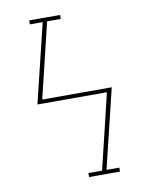

<svg xmlns="http://www.w3.org/2000/svg" viewBox="-83 -796 666 857"><g transform="rotate(-10 250.0 -367.5)"><path d="M251 0V-18H313L395 -359H80L167 -717H109V-735Q144 -735 179 -735Q214 -735 249 -735V-717H187L105 -377H420L333 -18H391V0Z"/></g></svg>

Font: Iosevka Slab Thin
Style: Regular
Weight: 100
Monospace: yes
Designer: Belleve Invis
Foundry: Belleve Invis
Version: Version 11.1.0; ttfautohint (v1.8.3)